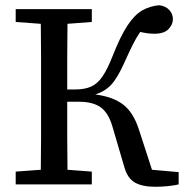

<svg xmlns="http://www.w3.org/2000/svg" viewBox="-20 -705 711 734"><path d="M456 -64 409 -224Q394 -274 364.5 -295Q335 -316 282 -316H237Q237 -243 237 -180Q237 -117 238 -56L331 -49V0H40V-49L136 -56Q137 -119 137 -183Q137 -247 137 -311V-359Q137 -423 137 -486.5Q137 -550 136 -614L40 -621V-670H331V-621L238 -614Q237 -551 237 -487Q237 -423 237 -363H267Q304 -363 328.5 -374Q353 -385 372 -413Q391 -441 411 -492Q440 -566 467 -607Q494 -648 523.5 -665Q553 -682 589 -685Q613 -682 627 -667Q641 -652 641 -632Q641 -611 624 -593.5Q607 -576 570 -576Q556 -576 542 -578Q528 -580 516 -583Q501 -561 487.5 -534Q474 -507 457 -469Q430 -408 405.5 -381.5Q381 -355 344 -344Q412 -335 450.5 -305.5Q489 -276 510 -213L561 -56L663 -47V0Q647 4 622 6.5Q597 9 574 9Q524 9 496 -7Q468 -23 456 -64Z"/></svg>

Font: Source Serif 4 SmText
Style: Regular
Weight: 400
Designer: Frank Grießhammer
Foundry: Adobe
Version: Version 4.005;hotconv 1.1.0;makeotfexe 2.6.0